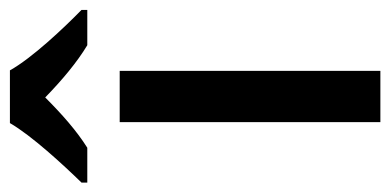

<svg xmlns="http://www.w3.org/2000/svg" viewBox="-268 -582 806 397"><g transform="rotate(-90 135.5 -383.0)"><path d="M189 -766H80C54 -721 -6 -656 -43 -618V-606H29C64 -628 98 -658 133 -693C169 -658 206 -627 241 -606H314V-618C276 -655 214 -721 189 -766ZM188 0V-539H82V0Z"/></g></svg>

Font: Noto Sans Lao UI Med
Style: Regular
Weight: 500
Designer: Monotype Design Team
Foundry: Monotype Imaging Inc.
Version: Version 2.000